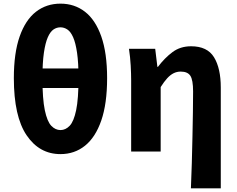

<svg xmlns="http://www.w3.org/2000/svg" viewBox="-20 -832 1302 1054"><path d="M312 14Q196 14 126 -89.5Q56 -193 56 -403Q56 -541 88 -632Q120 -723 177.5 -767.5Q235 -812 312 -812Q389 -812 446.5 -767.5Q504 -723 536 -632Q568 -541 568 -403Q568 -263 536 -170.5Q504 -78 446.5 -32Q389 14 312 14ZM312 -118Q340 -118 362.5 -141.5Q385 -165 398 -227Q411 -289 411 -403Q411 -488 403 -542.5Q395 -597 381.5 -627.5Q368 -658 350 -670Q332 -682 312 -682Q291 -682 273.5 -670Q256 -658 242.5 -627.5Q229 -597 221 -542.5Q213 -488 213 -403Q213 -289 226 -227Q239 -165 261.5 -141.5Q284 -118 312 -118ZM143 -349V-456H481V-349Z M1028 202Q1031 136 1033 63Q1035 -10 1036.5 -81.5Q1038 -153 1039 -216.5Q1040 -280 1040 -330Q1040 -393 1025 -416Q1010 -439 972 -439Q951 -439 933 -430Q915 -421 898 -402.5Q881 -384 862 -354V0H700V-392Q700 -426 697.5 -472Q695 -518 688 -564H832L844 -465H847Q884 -514 927 -546Q970 -578 1029 -578Q1118 -578 1155 -517.5Q1192 -457 1192 -351V202Z"/></svg>

Font: Noto Sans JP ExtraBold
Style: Regular
Weight: 800
Designer: Ryoko NISHIZUKA  (kana, bopomofo & ideographs); Paul D. Hunt (Latin, Greek & Cyrillic); Sandoll Communications , Soo-you
Foundry: Adobe
Version: Version 2.004-H2;hotconv 1.0.118;makeotfexe 2.5.65603